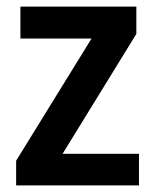

<svg xmlns="http://www.w3.org/2000/svg" viewBox="-20 -563 471 583"><path d="M402 0H29V-75L258 -446H42V-543H394V-460L170 -96H402Z"/></svg>

Font: Noto Sans Hebrew SemiCondensed SemiBold
Style: Regular
Weight: 600
Width: 4
Designer: Monotype Design Team
Foundry: Monotype Imaging Inc.
Version: Version 2.004; ttfautohint (v1.8.4.7-5d5b)